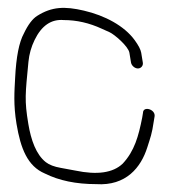

<svg xmlns="http://www.w3.org/2000/svg" viewBox="-20 -483 494 488"><path d="M343 -324 338.9 -349C337.5 -357 332 -367.7 322.3 -381C295.9 -417.3 246.6 -443.6 193.2 -456C144.6 -467.3 111.9 -466.3 74.5 -442.7C62.6 -435.2 51.3 -420.3 40.7 -398C28.5 -375.7 21.1 -338.2 18.5 -285.5C16.7 -250.6 13.8 -217.5 22 -168C32.4 -105.5 50 -60.6 94 -42C130 -24 173.5 -15 224.5 -15C300.5 -10 338.4 -57.6 354.4 -108.5C362.3 -133.5 366.2 -142.3 370.9 -175L372.9 -187C375.9 -205.3 343.4 -214.7 343.4 -196L341.4 -184C332.1 -137 321.9 -99.2 291.8 -67C267.2 -43.6 227 -37.8 171.3 -49.5C163.3 -51.2 151 -53.4 134.5 -56.3C117.9 -59.2 105.2 -64 96.5 -70.8C71.7 -90.2 58.8 -127.3 52 -168C41.9 -228.9 44.4 -243.2 52.3 -326C54.2 -345.4 59.4 -363.9 68 -381.5C85.7 -418 110.4 -434.8 142.1 -432C174.7 -432 206.9 -424.7 238.7 -410C244.5 -407.3 251.1 -404.3 258.7 -401C270.7 -395.6 306.1 -365.4 308.9 -349L313 -324C314.4 -316.1 322.6 -309 330.5 -309C338.5 -309 344.4 -316.1 343 -324Z"/></svg>

Font: MewTooHand
Style: Lta
Weight: 400
Designer: Mew Too, Robert Jablonski
Version: Version 0.77